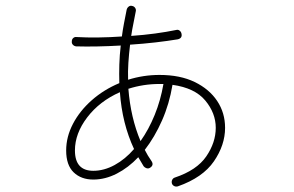

<svg xmlns="http://www.w3.org/2000/svg" viewBox="-20 -596 1040 679"><path d="M609 63Q602 65 596 62Q590 59 588 53Q586 46 589 40Q592 34 598 32Q676 6 709.5 -43Q743 -92 743 -144Q743 -196 706 -240.5Q669 -285 590 -296Q579 -229 553 -170Q527 -111 492 -66Q497 -56 503 -46Q509 -36 516 -26Q525 -12 511 -3Q505 1 498.5 -1Q492 -3 488 -8Q483 -16 478.5 -24Q474 -32 469 -40Q434 -3 393 18Q352 39 310 39Q267 39 240.5 13.5Q214 -12 214 -64Q214 -112 238 -158Q262 -204 304.5 -241.5Q347 -279 402 -302Q401 -334 402 -367.5Q403 -401 407 -435Q320 -430 249 -432Q242 -433 237.5 -438Q233 -443 234 -450Q234 -457 239 -461.5Q244 -466 251 -465Q286 -463 327 -463.5Q368 -464 411 -467Q414 -490 418.5 -513.5Q423 -537 428 -562Q430 -569 435.5 -573Q441 -577 447 -575Q454 -574 458 -568Q462 -562 460 -555Q456 -533 451.5 -511.5Q447 -490 444 -469Q488 -472 528.5 -477.5Q569 -483 603 -490Q610 -492 615.5 -487.5Q621 -483 622 -476Q625 -461 609 -457Q573 -451 529.5 -446Q486 -441 440 -438Q436 -405 434 -374Q432 -343 433 -314Q487 -331 544 -331Q617 -331 668.5 -306Q720 -281 748 -239Q776 -197 776 -144Q776 -83 736.5 -25.5Q697 32 609 63ZM310 8Q348 8 385.5 -12.5Q423 -33 454 -69Q433 -114 420.5 -164Q408 -214 404 -270Q332 -238 288.5 -181Q245 -124 245 -64Q245 8 310 8ZM477 -97Q506 -138 527 -189.5Q548 -241 558 -299H544Q487 -299 434 -282Q442 -180 477 -97Z"/></svg>

Font: Zen Maru Gothic Light
Style: Regular
Weight: 300
Designer: Yoshimichi Ohira
Foundry: Positype
Version: Version 1.001